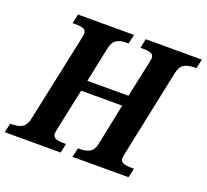

<svg xmlns="http://www.w3.org/2000/svg" viewBox="-143 -862 1089 1011"><g transform="rotate(20 401.0 -357.0)"><path d="M-10 -52H2Q36 -52 57 -64.5Q78 -77 86 -113L188 -593Q194 -622 194 -630Q194 -648 180.5 -655Q167 -662 129 -662H118L129 -714H443L432 -662H420Q386 -662 365 -649.5Q344 -637 336 -600L295 -403H525L567 -598Q573 -626 573 -630Q573 -648 559 -655Q545 -662 510 -662H498L509 -714H823L812 -662H801Q766 -662 744 -649.5Q722 -637 714 -600L612 -113Q607 -88 607 -84Q607 -67 621.5 -59.5Q636 -52 672 -52H684L672 0H358L370 -52H382Q415 -52 436.5 -64.5Q458 -77 465 -114L512 -343H282L233 -112Q229 -94 229 -84Q229 -66 243 -59Q257 -52 291 -52H303L292 0H-21Z"/></g></svg>

Font: Noto Serif Narrow
Style: Bold Italic
Weight: 700
Width: 4
Italic angle: -12°
Designer: Monotype Design Team
Foundry: Monotype Imaging Inc.
Version: Version 1.001